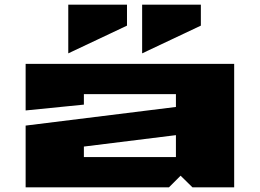

<svg xmlns="http://www.w3.org/2000/svg" viewBox="-20 -804 1115 824"><path d="M90 0V-265L735 -345V-400H340V-355L90 -330V-530H985V0H806L755 -50L705 0ZM273 -575V-784H525V-694ZM340 -130H735V-224L340 -175ZM590 -575V-784H842V-694Z"/></svg>

Font: Stalin One
Style: Regular
Weight: 400
Designer: Jovanny Lemonad
Foundry: Alexey Maslov, Jovanny Lemonad
Version: Version 3.002; ttfautohint (v0.91) -l 8 -r 50 -G 200 -x 0 -w